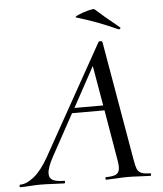

<svg xmlns="http://www.w3.org/2000/svg" viewBox="-93 -836 750 884"><g transform="rotate(-5 282.0 -394.0)"><path d="M58 -4Q37 -4 9 -2Q-19 0 -34 0Q-38 0 -38 -6Q-38 -12 -34 -12Q-5 -12 29.5 -39.5Q64 -67 98 -127L382 -635Q384 -638 389 -638Q398 -638 400 -633L495 -84Q500 -53 505.5 -39Q511 -25 524.5 -18.5Q538 -12 566 -12Q570 -12 570 -6Q570 0 566 0Q551 0 519 -2Q483 -4 462 -4Q440 -4 408 -2Q376 0 362 0Q359 0 359 -6Q359 -12 362 -12Q397 -12 411 -21Q425 -30 425 -54Q425 -68 422 -84L382 -319H232L129 -131Q100 -79 100 -51Q100 -29 117 -20.5Q134 -12 169 -12Q173 -12 172.5 -6Q172 0 168 0Q156 0 120 -2Q80 -4 58 -4ZM378 -342 346 -527 245 -342ZM300 -767Q319 -776 345.5 -783Q372 -790 376 -787Q419 -748 486 -694Q488 -694 488 -691Q488 -688 485 -686Q482 -684 479 -685Q428 -708 385.5 -724Q343 -740 290 -756Q280 -758 300 -767Z"/></g></svg>

Font: CormorantInfant-MediumItalic
Style: Italic
Weight: 500
Italic angle: -10°
Designer: Christian Thalmann (Catharsis Fonts)
Foundry: Catharsis Fonts
Version: Version 3.303